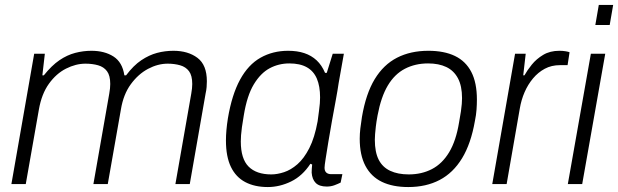

<svg xmlns="http://www.w3.org/2000/svg" viewBox="-20 -743 2495 775"><path d="M26 0 118 -526H161L151 -439H157Q189 -479 220 -500Q251 -521 283.5 -529.5Q316 -538 349 -538Q402 -538 438 -515Q474 -492 482 -439H489Q519 -479 550.5 -500Q582 -521 614 -529.5Q646 -538 680 -538Q739 -538 777 -509.5Q815 -481 815 -415Q815 -404 814 -391.5Q813 -379 810 -366L746 0H688L752 -365Q754 -376 755 -386Q756 -396 756 -404Q756 -438 743 -455.5Q730 -473 707 -479.5Q684 -486 657 -486Q617 -486 577.5 -465Q538 -444 508 -403Q478 -362 468 -301L415 0H357L421 -365Q423 -376 424 -386Q425 -396 425 -404Q425 -438 412 -455.5Q399 -473 376 -479.5Q353 -486 325 -486Q286 -486 246.5 -466Q207 -446 177.5 -405Q148 -364 137 -301L84 0Z M1061 12Q1008 12 970 -8Q932 -28 912 -69.5Q892 -111 892 -176Q892 -196 894 -218.5Q896 -241 900 -266Q916 -361 949 -421.5Q982 -482 1031.5 -510Q1081 -538 1143 -538Q1180 -538 1208.5 -528.5Q1237 -519 1258 -499.5Q1279 -480 1292 -449H1299L1323 -526H1368L1347 -408Q1343 -380 1335.5 -339.5Q1328 -299 1320 -255Q1312 -211 1305.5 -171Q1299 -131 1294.5 -102.5Q1290 -74 1290 -66Q1290 -53 1297 -46.5Q1304 -40 1317 -40H1362L1355 -6Q1345 -1 1330.5 4.5Q1316 10 1299 10Q1269 10 1254.5 -4.5Q1240 -19 1238 -46Q1238 -53 1238.5 -61.5Q1239 -70 1240 -79L1233 -82Q1201 -33 1155 -10.5Q1109 12 1061 12ZM1075 -39Q1099 -39 1126.5 -48Q1154 -57 1180.5 -80Q1207 -103 1228.5 -145Q1250 -187 1262 -253Q1265 -277 1267.5 -294.5Q1270 -312 1271 -325.5Q1272 -339 1272 -350Q1272 -395 1259 -425.5Q1246 -456 1218.5 -471.5Q1191 -487 1148 -487Q1105 -487 1068.5 -467.5Q1032 -448 1004.5 -402.5Q977 -357 964 -277Q959 -248 956.5 -229.5Q954 -211 953 -197.5Q952 -184 952 -172Q952 -102 983.5 -70.5Q1015 -39 1075 -39Z M1628 12Q1565 12 1521.5 -9Q1478 -30 1455 -73.5Q1432 -117 1432 -183Q1432 -203 1434.5 -224.5Q1437 -246 1441 -271Q1457 -365 1492.5 -423.5Q1528 -482 1582.5 -510Q1637 -538 1709 -538Q1773 -538 1816.5 -517Q1860 -496 1882.5 -452.5Q1905 -409 1905 -341Q1905 -322 1903.5 -300.5Q1902 -279 1897 -255Q1881 -163 1845 -104Q1809 -45 1754.5 -16.5Q1700 12 1628 12ZM1630 -39Q1682 -39 1723.5 -60.5Q1765 -82 1793 -128.5Q1821 -175 1833 -249Q1838 -276 1840.5 -293.5Q1843 -311 1844 -323.5Q1845 -336 1845 -347Q1845 -396 1828.5 -427Q1812 -458 1781.5 -472.5Q1751 -487 1708 -487Q1656 -487 1614.5 -465.5Q1573 -444 1545.5 -398Q1518 -352 1504 -277Q1499 -250 1497 -232Q1495 -214 1494 -201.5Q1493 -189 1493 -179Q1493 -129 1508.5 -98.5Q1524 -68 1555 -53.5Q1586 -39 1630 -39Z M1967 0 2059 -526H2102L2092 -439H2097Q2108 -459 2126.5 -482Q2145 -505 2172.5 -521.5Q2200 -538 2238 -538Q2252 -538 2263.5 -536Q2275 -534 2279 -532L2271 -480H2240Q2206 -480 2179 -465.5Q2152 -451 2131.5 -426.5Q2111 -402 2097.5 -371Q2084 -340 2078 -304L2025 0Z M2383 -642 2397 -723H2455L2441 -642ZM2272 0 2365 -526H2423L2330 0Z"/></svg>

Font: Archivo SemiBold ExtraLight
Style: Italic
Weight: 250
Italic angle: -10°
Version: Version 2.001